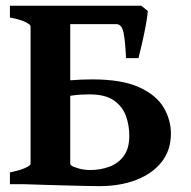

<svg xmlns="http://www.w3.org/2000/svg" viewBox="-20 -635 658 662"><path d="M569.3 -173.8Q569.3 -118.2 538.1 -77.6Q506.8 -37.1 450.9 -15.1Q395 6.8 321.8 6.8Q304.7 6.8 273.2 6.1Q241.7 5.4 205.1 4.4Q168.5 3.4 135.5 2.4Q102.5 1.5 81.3 0.7Q60.1 0 60.1 0L217.3 -67.4Q232.4 -59.6 251 -54.2Q269.5 -48.8 291.5 -48.8Q326.2 -48.8 356.9 -60.1Q387.7 -71.3 406.7 -97.2Q425.8 -123 425.8 -167Q425.8 -203.1 414.1 -235.6Q402.3 -268.1 372.6 -288.8Q342.8 -309.6 288.1 -309.6Q255.9 -309.6 230.2 -305.9Q204.6 -302.2 181.2 -298.3L142.1 -344.2Q169.9 -354 215.1 -357.7Q260.3 -361.3 297.4 -361.3Q400.4 -361.3 459.7 -334.2Q519 -307.1 544.2 -264.4Q569.3 -221.7 569.3 -173.8ZM489.7 -597.2Q488.8 -580.6 482.9 -549.1Q477.1 -517.6 469.7 -485.4Q462.4 -453.1 457.5 -434.6H414.6Q411.6 -497.1 405.5 -524.4Q399.4 -551.8 380.9 -551.8H196.8L210.9 -615.2H467.3ZM14.2 0V-40.5Q47.4 -47.4 66.4 -55.7Q85.4 -64 85.4 -70.3V-544.4Q85.4 -550.3 67.4 -559.1Q49.3 -567.9 14.2 -574.7V-615.2H210.9H293V-574.7Q260.3 -567.9 241.2 -564.9Q222.2 -562 222.2 -555.2V-70.3Q222.2 -64 240.7 -57.1Q259.3 -50.3 317.9 -40.5V0Z"/></svg>

Font: Gentium Book Plus
Style: Bold
Weight: 700
Designer: Victor Gaultney, Annie Olsen, Iska Routamaa, Becca Hirsbrunner
Foundry: SIL International
Version: Version 6.101